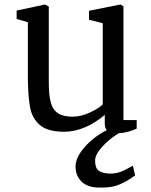

<svg xmlns="http://www.w3.org/2000/svg" viewBox="-20 -576 671 854"><path d="M506 18Q465 43 434 77.5Q403 112 403 138Q403 170 417.5 182Q432 194 465 196Q501 198 534.5 180.5Q568 163 571 161L581 204Q548 229 510.5 245Q473 261 412 258Q363 255 339.5 228.5Q316 202 316 166Q316 123 358 76.5Q400 30 455 3Q446 -8 446 -25V-65Q404 -29 357.5 -9.5Q311 10 266 10Q193 10 158.5 -19Q124 -48 114.5 -95Q105 -142 104 -225V-477L54 -492V-529L180 -556L197 -547V-211Q197 -154 205.5 -121.5Q214 -89 237 -73Q260 -57 302 -57Q341 -57 381 -76Q421 -95 437 -112V-473L376 -488V-528L516 -556L529 -548V-42H588V-4Q575 3 551 9.5Q527 16 506 17Z"/></svg>

Font: Martel DemiBold
Style: Regular
Weight: 600
Designer: Dan Reynolds
Foundry: Dan Reynolds
Version: Version 1.001; ttfautohint (v1.1) -l 5 -r 5 -G 72 -x 0 -D la